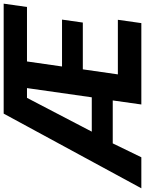

<svg xmlns="http://www.w3.org/2000/svg" viewBox="56 -898 790 1046"><g transform="rotate(-90 451.0 -375.0)"><path d="M355 -750H954.1L936 -623H639.2L611.8 -432.1H867.2L851.1 -318.8H596.2L568.8 -127.9H866.2L848.1 0H404.8L426.8 -155.8H192.9L117.2 0H-51.8ZM443.8 -270 494.1 -623H440.9L256.8 -270Z"/></g></svg>

Font: Oakes Grotesk
Style: Bold Italic
Weight: 700
Designer: Samuel Oakes
Foundry: Samuel Oakes
Version: Version 1.0 | wf-rip DC20170320